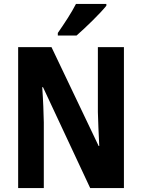

<svg xmlns="http://www.w3.org/2000/svg" viewBox="-20 -953 719 973"><path d="M519 -924V-933H365C342 -888 307 -835 273 -786V-773H368C415 -814 489 -886 519 -924ZM608 0V-714H476V-385C477 -337 480 -279 483 -213H480L241 -714H72V0H202V-333C201 -382 199 -441 194 -511H198L437 0Z"/></svg>

Font: Noto Sans Arabic UI Cn
Style: Bold
Weight: 700
Width: 3
Designer: Monotype Design Team, Nadine Chahine and Nizar Qandah
Foundry: Monotype Imaging Inc.
Version: Version 2.010